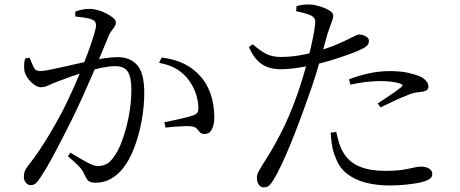

<svg xmlns="http://www.w3.org/2000/svg" viewBox="-20 -801 2040 852"><path d="M115.7 20.7Q105.5 20.7 95.7 10.8Q85.9 1 85.9 -16.4Q85.9 -29.2 89.3 -39.3Q92.7 -49.5 102.4 -62.2Q130.2 -98.1 154.7 -134.2Q179.2 -170.3 204.5 -213.1Q229.8 -255.8 258.2 -309.3Q277.8 -347.9 298.7 -393.8Q319.5 -439.7 338.8 -486.9Q358 -534.1 373 -575.4Q388.1 -616.7 397 -646.6Q406 -676.5 406 -686.9Q406 -695.6 403.3 -702.4Q400.6 -709.2 390.2 -713.4Q378.8 -719.3 355.4 -722.7Q332.1 -726.1 314 -728V-749.5Q326.3 -754.1 342.6 -757.9Q358.9 -761.7 379.3 -761.7Q394.2 -761.7 413.7 -756.3Q433.3 -750.9 451.5 -741.5Q469.7 -732.2 481.8 -722Q494 -711.9 494 -702.4Q494 -691.4 488.5 -682.8Q483.1 -674.3 475.9 -665.5Q468.8 -656.7 463.2 -644.1Q452.6 -618.9 435.7 -577.8Q418.8 -536.7 397.3 -486.6Q375.8 -436.4 352.1 -383.8Q328.4 -331.2 304.9 -282.4Q284.3 -240.9 264.4 -201.9Q244.6 -163 226 -128Q207.5 -93 190.3 -63.4Q173.1 -33.8 157.1 -10.1Q146 7.4 136.6 14Q127.3 20.7 115.7 20.7ZM403.8 9.9Q379.2 9.9 370.2 -0.6Q361.2 -11.1 351.4 -33.2Q347.8 -41 342.2 -48.8Q336.6 -56.6 322.9 -70.2Q309.1 -83.8 281.4 -107.7L292.5 -123.6Q332.7 -98.9 364.5 -81.5Q396.4 -64.1 413.4 -64.1Q436.8 -64.1 455.3 -74.7Q473.7 -85.2 492.6 -116.2Q505.7 -135.3 517.9 -166.4Q530.2 -197.6 540.5 -236.1Q550.7 -274.6 556.8 -317.6Q562.9 -360.6 562.9 -403.5Q562.9 -457.8 547.4 -482.6Q532 -507.4 490.5 -507.4Q466.3 -507.4 431.9 -500.4Q397.6 -493.4 361.1 -482.5Q324.6 -471.7 293 -460.5Q261.5 -449.4 242.4 -441.9Q209.5 -429.5 194 -421.7Q178.5 -414 160.4 -414Q147.8 -414 132.2 -424.9Q116.7 -435.9 104.8 -452Q92.8 -468.1 88.8 -484Q86.4 -495.6 87 -511.8Q87.5 -528 91.4 -541.6L111.1 -545.4Q119.4 -524.9 128 -505.3Q136.7 -485.7 157.8 -485.7Q171.7 -485.7 197.9 -490.9Q224.1 -496.1 256.5 -503.3Q288.8 -510.5 322.3 -518.2Q355.7 -526 384.7 -532Q405.9 -537 441.2 -542.2Q476.5 -547.4 502.3 -547.4Q558 -547.4 589.1 -511.8Q620.2 -476.2 620.2 -388.4Q620.2 -328.1 608.5 -264.6Q596.8 -201 575.7 -145.5Q554.6 -89.9 524.6 -52.6Q502.8 -25.3 472.3 -7.7Q441.8 9.9 403.8 9.9ZM888.5 -206.4Q874.3 -206.4 867.7 -213.5Q861.2 -220.5 854.4 -228.9Q847.7 -237.4 832.9 -239.8Q822.6 -241.7 800.7 -241.2Q778.7 -240.6 755.3 -238.8Q731.8 -237 714.6 -234.8L709.3 -258.5Q727.5 -262.4 752.4 -267.6Q777.3 -272.9 800.4 -278.5Q823.6 -284.1 836.7 -288.9Q852.9 -294.5 857.2 -303.4Q861.4 -312.4 859.9 -331.8Q859.1 -351.6 850.2 -382Q841.3 -412.3 819.2 -443.5Q797.8 -473.1 766.6 -493Q735.3 -512.8 685.9 -522.2L697.6 -545.9Q758.8 -537.4 799 -516.9Q839.3 -496.4 869.2 -462.5Q897.1 -433 914 -385.4Q931 -337.8 931 -280.4Q931 -249.7 920.9 -228.2Q910.7 -206.6 888.5 -206.4Z M1148.9 30.4Q1136.7 30.4 1128.3 18Q1119.9 5.6 1119.9 -10.8Q1119.9 -21.8 1122.6 -29.7Q1125.4 -37.6 1131.1 -46.7Q1136.7 -55.7 1144.2 -68.9Q1182.2 -125.8 1222.7 -203Q1263.2 -280.1 1300.5 -385.1Q1313.6 -423 1326.4 -466.1Q1339.2 -509.1 1350 -552.1Q1360.9 -595.1 1368.4 -632Q1375.9 -668.8 1378.4 -694.2Q1380.2 -711 1375.3 -719.2Q1370.3 -727.4 1356.7 -733.9Q1342 -739.9 1325.7 -744.1Q1309.4 -748.2 1294.2 -751.3L1295.8 -774.1Q1311.6 -778 1326.4 -780.1Q1341.1 -782.1 1359.3 -780.6Q1377.4 -779.8 1400.6 -772.5Q1423.8 -765.3 1441.3 -754.6Q1458.8 -744 1458.8 -732.1Q1458.8 -723.5 1455 -712Q1451.1 -700.6 1445.5 -685.8Q1439.8 -671.1 1433.5 -651.5Q1425.3 -622.1 1412.2 -574.7Q1399 -527.4 1382.4 -473.2Q1365.9 -418.9 1346.9 -368.2Q1329.4 -317.6 1309.3 -264.2Q1289.3 -210.8 1268.8 -160.7Q1248.3 -110.6 1228.9 -69.4Q1209.4 -28.3 1193 -1.8Q1182.8 14.7 1173.8 22.6Q1164.8 30.4 1148.9 30.4ZM1708.7 22Q1651.2 22 1602.8 9.5Q1554.3 -3.1 1519.9 -29.9Q1485.5 -56.7 1469.7 -100.5Q1457.1 -129.7 1453 -158Q1448.9 -186.4 1447.6 -212.3L1472.2 -215.5Q1476.6 -193.7 1484.3 -168Q1491.9 -142.3 1506.2 -119.8Q1532.4 -79.1 1577.9 -61Q1623.4 -42.8 1687.7 -42.8Q1738.2 -42.8 1768.1 -47.8Q1798.1 -52.8 1816.3 -57.3Q1834.5 -61.8 1848.6 -61.8Q1860.7 -61.8 1872.2 -58.3Q1883.7 -54.7 1891 -47.3Q1898.3 -39.9 1898.3 -27.9Q1898.3 -13 1881.6 -4.2Q1864.9 4.6 1842.5 9.4Q1820.1 13.8 1786.3 17.9Q1752.5 22 1708.7 22ZM1223.5 -493.8Q1194.1 -493.8 1168.7 -502.6Q1143.4 -511.3 1122.3 -532.8Q1101.2 -554.3 1084.4 -592L1101.5 -604.6Q1133.2 -576.6 1160 -562.5Q1186.8 -548.5 1222.9 -548.3Q1267.7 -548.1 1309.9 -555.5Q1352.2 -562.9 1383.7 -572.2Q1434.5 -587 1473.3 -603.4Q1512.1 -619.8 1539.7 -634.2Q1551.2 -640.3 1559.5 -644.1Q1567.7 -647.8 1573.9 -647.8Q1582.6 -647.8 1592.6 -644.6Q1602.5 -641.3 1609.8 -635.2Q1617.1 -629.1 1617.1 -619.9Q1617.1 -606 1606.7 -596.7Q1596.4 -587.4 1568.6 -575.4Q1556.5 -570 1524 -558.3Q1491.5 -546.5 1450.6 -533.9Q1409.6 -521.4 1370.5 -512.8Q1339.9 -506.2 1299.4 -500Q1258.9 -493.8 1223.5 -493.8ZM1656.2 -342.3Q1673.4 -353.7 1695.4 -368Q1717.4 -382.3 1736.2 -395.7Q1754.9 -409.1 1761.3 -414.8Q1772.2 -424.6 1757.1 -429.4Q1739.1 -436 1715.4 -438.6Q1691.7 -441.2 1668.9 -441.2Q1635.7 -441.2 1601.8 -437Q1567.9 -432.8 1535.2 -425.5L1528.6 -448.9Q1564.9 -463.5 1612.6 -474.5Q1660.3 -485.5 1709.9 -485.5Q1759.7 -485.5 1793.4 -477.4Q1827.2 -469.4 1845.4 -461Q1862.7 -452.1 1871.9 -441Q1881.1 -429.9 1881.1 -417.4Q1881.1 -403.7 1869.7 -398.7Q1858.4 -393.7 1840.3 -392.1Q1826.5 -391.3 1813.7 -388Q1801 -384.8 1781 -375.6Q1758 -367.1 1726.5 -352.1Q1695 -337.2 1668.8 -324.4Z"/></svg>

Font: Noto Serif SC ExtraLight
Style: Regular
Weight: 200
Designer: Ryoko NISHIZUKA 西塚涼子 (kana & ideographs); Frank Grießhammer (Latin, Greek & Cyrillic); Wenlong ZHANG 张文龙 (bopomofo); San
Foundry: Adobe
Version: Version 2.002-H1;hotconv 1.1.0;makeotfexe 2.6.0